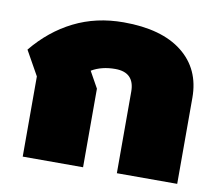

<svg xmlns="http://www.w3.org/2000/svg" viewBox="-66 -627 804 705"><g transform="rotate(10 336.0 -275.0)"><path d="M61 -299 10 -390Q73 -467 156 -508.5Q239 -550 341 -550Q483 -550 560 -489Q637 -428 637 -321V0H412V-304Q412 -376 340 -376Q289 -376 252 -354L286 -293V0H61Z"/></g></svg>

Font: Prompt Black
Style: Regular
Weight: 900
Designer: Katatrad Team
Foundry: CadsonDemak
Version: Version 1.001